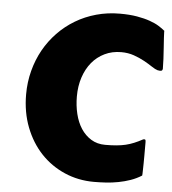

<svg xmlns="http://www.w3.org/2000/svg" viewBox="-53 -765 753 839"><g transform="rotate(5 323.5 -346.0)"><path d="M61.5 -330.1Q61.5 -383.8 74.5 -433.3Q87.4 -482.9 111.3 -525.9Q135.3 -568.8 169.2 -604Q203.1 -639.2 245.1 -664.3Q287.1 -689.5 336.2 -703.1Q385.3 -716.8 439.5 -716.8Q482.4 -716.8 514.9 -711.2Q547.4 -705.6 571.5 -697Q595.7 -688.5 612.1 -678.2Q628.4 -668 639.2 -658.7Q638.7 -658.7 638.7 -655.3Q638.7 -647.9 639.9 -628.4Q641.1 -608.9 642.8 -585Q644.5 -561 645.8 -536.4Q647 -511.7 647 -493.7Q647 -490.7 645 -487.1Q643.1 -483.4 635.3 -483.4Q630.9 -483.4 624.5 -484.9Q614.3 -487.8 598.6 -498.3Q583 -508.8 562.3 -520.3Q541.5 -531.7 515.9 -540.8Q490.2 -549.8 460 -549.8Q419.9 -549.8 387.2 -533.9Q354.5 -518.1 331.5 -490.2Q308.6 -462.4 295.9 -424.1Q283.2 -385.7 283.2 -340.3Q283.2 -300.3 292 -263.9Q300.8 -227.5 318.6 -200.2Q336.4 -172.9 363 -156.5Q389.6 -140.1 424.8 -140.1Q452.6 -140.1 474.1 -142.1Q495.6 -144 514.2 -148.4Q532.7 -152.8 550.5 -160.2Q568.4 -167.5 588.9 -178.7Q589.8 -179.2 593.8 -179.2Q597.2 -179.2 598.4 -176.5Q599.6 -173.8 599.6 -165.5V-106.9Q599.6 -90.8 599.4 -75.4Q599.1 -60.1 598.9 -47.9Q598.6 -35.6 598.4 -28.1Q598.1 -20.5 597.7 -20.5Q575.2 -6.3 549.6 2.7Q523.9 11.7 496.8 16.8Q469.7 22 442.4 23.7Q415 25.4 389.6 25.4Q320.8 25.4 260.7 -0.7Q200.7 -26.9 156.5 -73.7Q112.3 -120.6 86.9 -186Q61.5 -251.5 61.5 -330.1Z"/></g></svg>

Font: Carter One
Style: Regular
Weight: 400
Designer: vernon adams
Foundry: vernon adams
Version: Version 1.000